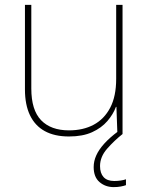

<svg xmlns="http://www.w3.org/2000/svg" viewBox="-20 -548 613 785"><path d="M481 -528V0H460L456 -111H454Q443 -81 419 -53Q395 -25 356.5 -7.5Q318 10 262 10Q203 10 163 -12Q123 -34 102.5 -77Q82 -120 82 -182V-528H108V-186Q108 -98 148 -56.5Q188 -15 262 -15Q320 -15 363 -38Q406 -61 430.5 -107.5Q455 -154 455 -226V-528ZM389 131Q389 160 403.5 176Q418 192 447 192Q461 192 474 190Q487 188 495 185V209Q487 212 474 214.5Q461 217 445 217Q411 217 387 196.5Q363 176 363 135Q363 111 373.5 87.5Q384 64 406 39.5Q428 15 463 -11L481 0Q447 27 418 60Q389 93 389 131Z"/></svg>

Font: Noto Sans Hebrew Thin
Style: Regular
Weight: 250
Designer: Monotype Design Team
Foundry: Monotype Imaging Inc.
Version: Version 2.003